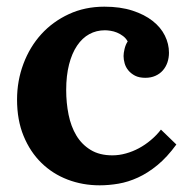

<svg xmlns="http://www.w3.org/2000/svg" viewBox="-20 -536 558 572"><path d="M348.1 -369.1Q348.1 -377.9 351.1 -390.4Q354 -402.8 360.4 -412.6Q355 -422.4 346.4 -428.7Q337.9 -435.1 328.4 -439Q318.8 -442.9 309.3 -444.3Q299.8 -445.8 292.5 -445.8Q267.1 -445.8 246.1 -434.3Q225.1 -422.9 209.7 -400.1Q194.3 -377.4 185.8 -344.2Q177.2 -311 177.2 -267.6Q177.2 -229.5 184.3 -194.3Q191.4 -159.2 207.5 -132.3Q223.6 -105.5 250 -89.4Q276.4 -73.2 314.9 -73.2Q335 -73.2 355.2 -78.9Q375.5 -84.5 394 -94.5Q412.6 -104.5 429.4 -118.7Q446.3 -132.8 459.5 -149.9L505.4 -105.5Q478 -67.9 449.2 -44.2Q420.4 -20.5 391.1 -7.1Q361.8 6.3 333 11.2Q304.2 16.1 276.9 16.1Q226.1 16.1 181.4 -1Q136.7 -18.1 103.3 -50.8Q69.8 -83.5 50.3 -130.9Q30.8 -178.2 30.8 -239.3Q30.8 -295.4 49.8 -345.9Q68.8 -396.5 103 -434.1Q137.2 -471.7 185.1 -493.9Q232.9 -516.1 291 -516.1Q338.4 -516.1 374.5 -504.4Q410.6 -492.7 434.8 -473.6Q459 -454.6 471.2 -429.9Q483.4 -405.3 483.4 -378.9Q483.4 -363.8 478.8 -350.1Q474.1 -336.4 465.1 -326.2Q456.1 -315.9 442.9 -310.1Q429.7 -304.2 413.1 -304.2Q394.5 -304.2 382.3 -310.5Q370.1 -316.9 362.3 -326.4Q354.5 -335.9 351.3 -347.4Q348.1 -358.9 348.1 -369.1Z"/></svg>

Font: Parastoo FD
Style: Bold-FD
Weight: 700
Foundry: Saber Rastikerdar (saber.rastikerdar@gmail.com)
Version: Version 2.0.1